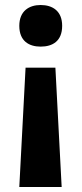

<svg xmlns="http://www.w3.org/2000/svg" viewBox="-20 -617 326 766"><path d="M228 -514C228 -573 190 -597 142 -597C96 -597 57 -573 57 -514C57 -453 96 -431 142 -431C190 -431 228 -453 228 -514ZM82 -347 57 129H226L201 -347Z"/></svg>

Font: Noto Sans Tamil UI
Style: Bold
Weight: 700
Designer: Jelle Bosma - Monotype Design Team
Foundry: Monotype Imaging Inc.
Version: Version 2.004